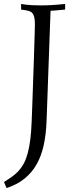

<svg xmlns="http://www.w3.org/2000/svg" viewBox="-58 -699 367 964"><path d="M175.8 -90.8Q173.3 -24.9 161.6 29.3Q149.9 83.5 126 125.7Q102.1 168 64.9 198Q27.8 228 -24.9 245.1L-38.1 214.8Q-16.1 201.2 2.2 188.2Q20.5 175.3 35.2 159.2Q49.8 143.1 61.3 122.1Q72.8 101.1 80.8 71.5Q88.9 42 94 2.4Q99.1 -37.1 101.1 -90.8Q103 -141.6 105 -195.3Q106.9 -249 108.6 -300.8Q110.4 -352.5 112.1 -399.4Q113.8 -446.3 114.7 -483.4Q115.7 -520.5 116.5 -545.2Q117.2 -569.8 117.2 -577.1Q117.2 -598.1 114.3 -611.3Q111.3 -624.5 105.5 -632.1Q99.6 -639.6 90.3 -642.8Q81.1 -646 68.8 -647.9L47.9 -650.9V-679.2Q58.6 -677.2 73.7 -675.3Q86.4 -673.8 104.7 -672.9Q123 -671.9 147.9 -671.9Q172.9 -671.9 202.9 -673.6Q232.9 -675.3 269 -679.2V-650.9Q256.3 -649.9 246.6 -648.9Q236.8 -647.9 228.8 -647.2Q220.7 -646.5 212.9 -646Q205.1 -645.5 195.8 -645Z"/></svg>

Font: Simonetta
Style: Regular
Weight: 400
Version: Version 1.004